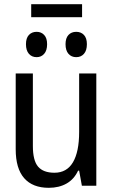

<svg xmlns="http://www.w3.org/2000/svg" viewBox="-20 -887 540 917"><path d="M55 -174V-536H137V-190Q137 -120 162 -91Q187 -62 240 -62Q299 -62 328.5 -112Q358 -162 358 -257V-536H440V0H371L358 -72H353Q334 -31 298 -10.5Q262 10 213 10Q136 10 95.5 -36Q55 -82 55 -174ZM104 -676Q104 -705 118 -720Q132 -735 155 -735Q177 -735 191 -720Q205 -705 205 -676Q205 -646 191 -630Q177 -614 155 -614Q132 -614 118 -630Q104 -646 104 -676ZM293 -676Q293 -705 307 -720Q321 -735 344 -735Q367 -735 381 -720Q395 -705 395 -676Q395 -646 381 -630Q367 -614 344 -614Q321 -614 307 -630Q293 -646 293 -676ZM129 -867H372V-805H129Z"/></svg>

Font: Noto Sans Mono UI Cond
Style: Regular
Weight: 400
Width: 3
Monospace: yes
Designer: Monotype Design team
Foundry: Monotype Imaging Inc.
Version: Version 1.000